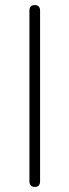

<svg xmlns="http://www.w3.org/2000/svg" viewBox="-20 -731 274 757"><path d="M117 6Q107 6 101.5 0Q96 -6 96 -16V-689Q96 -700 101.5 -705.5Q107 -711 117 -711Q127 -711 132.5 -705.5Q138 -700 138 -689V-16Q138 -6 133 0Q128 6 117 6Z"/></svg>

Font: Nunito ExtraLight
Style: Regular
Weight: 200
Designer: Vernon Adams
Foundry: Vernon Adams
Version: Version 3.602;April 4, 2023;FontCreator 14.0.0.2856 64-bit